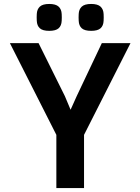

<svg xmlns="http://www.w3.org/2000/svg" viewBox="-20 -951 710 971"><path d="M30 -733H175L308 -465L337 -396L368 -465L495 -733H640L405 -269V0H265V-269ZM229 -795Q196 -795 181.5 -808Q167 -821 166 -846Q165 -863 166 -880Q167 -904 181.5 -917.5Q196 -931 229 -931Q262 -931 276.5 -917.5Q291 -904 292 -880Q293 -863 292 -846Q291 -821 276.5 -808Q262 -795 229 -795ZM441 -795Q408 -795 393.5 -808Q379 -821 378 -846Q377 -863 378 -880Q379 -904 393.5 -917.5Q408 -931 441 -931Q474 -931 488.5 -917.5Q503 -904 504 -880Q505 -863 504 -846Q503 -821 488.5 -808Q474 -795 441 -795Z"/></svg>

Font: Kreadon
Style: Bold
Weight: 700
Designer: Reiya WATANABE
Foundry: StudioGnu
Version: Version 1.003; ttfautohint (v1.8.4.7-5d5b);gftools[0.9.32]